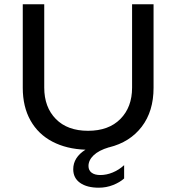

<svg xmlns="http://www.w3.org/2000/svg" viewBox="-20 -687 820 894"><path d="M488 -1H487Q440 13 416 36Q392 59 392 86Q392 106 406.5 117Q421 128 447 128Q476 128 505 116Q534 104 558 82V144Q538 162 506.5 174.5Q475 187 440 187Q385 187 353 164.5Q321 142 321 101Q321 46 378 10Q290 7 224 -27.5Q158 -62 122 -126Q86 -190 86 -278V-667H186V-279Q186 -188 240 -133Q294 -78 390 -78Q486 -78 540.5 -133Q595 -188 595 -279V-667H695V-278Q695 -169 640 -97Q585 -25 488 -1Z"/></svg>

Font: Madhuban
Style: Regular
Weight: 400
Designer: jaikishan Patel
Foundry: MagicType
Version: Version 1.000